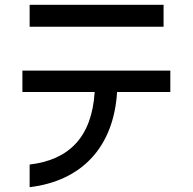

<svg xmlns="http://www.w3.org/2000/svg" viewBox="-20 -727 801 797"><path d="M659 -707H103V-616H659ZM73 -345H373C361 -156 265 -63 103 -44V50C320 24 452 -117 466 -345H687V-434H73Z"/></svg>

Font: コーポレート・ロゴ ver3 Medium
Style: Regular
Weight: 500
Designer: [KANA_main] LOGOTYPE.JP [Source Han Sans] Ryoko NISHIZUKA 西塚涼子 (kana, bopomofo & ideographs); Paul D. Hunt (Latin, Greek
Version: Version 12.001;FEAKit 1.0